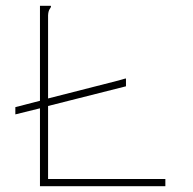

<svg xmlns="http://www.w3.org/2000/svg" viewBox="-20 -643 665 663"><path d="M118 0H551V-25H146V-277L415 -345V-372C411 -372 402 -368 389 -365L146 -303V-590C147 -613 156 -614 156 -621C156 -621 156 -623 155 -623H118V-295L33 -273V-248L118 -269Z"/></svg>

Font: Inconsolata Expanded ExtraLight
Style: Regular
Weight: 200
Width: 7
Monospace: yes
Designer: Raph Levien, Cyreal, Brenton Simpson
Foundry: Raph Levien, Cyreal, Google
Version: Version 3.100